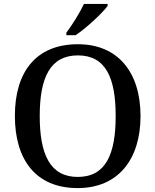

<svg xmlns="http://www.w3.org/2000/svg" viewBox="-20 -951 794 981"><path d="M319 -784V-771H366C421 -807 505 -886 530 -921V-931H409C388 -886 348 -822 319 -784ZM377 10C584 10 698 -137 698 -358C698 -580 584 -725 378 -725C161 -725 56 -580 56 -359C56 -137 161 10 377 10ZM377 -47C236 -47 183 -162 183 -358C183 -554 236 -668 378 -668C520 -668 571 -554 571 -358C571 -162 520 -47 377 -47Z"/></svg>

Font: Noto Serif Devanagari Medium
Style: Regular
Weight: 500
Designer: Universal Thirst, Indian Type Foundry and the Monotype Design Team
Foundry: Monotype Imaging Inc.
Version: Version 2.004